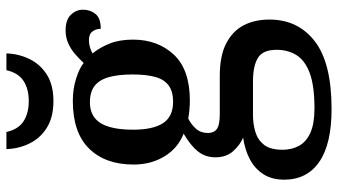

<svg xmlns="http://www.w3.org/2000/svg" viewBox="-242 -546 1029 584"><g transform="rotate(-90 272.0 -254.5)"><path d="M232 240Q125 240 71 202.5Q17 165 17 96Q17 58 34 32Q51 6 80 -9Q109 -24 145 -29Q123 -38 104 -59Q85 -80 85 -113Q85 -144 103 -166.5Q121 -189 157 -210Q113 -227 88 -268Q63 -309 63 -362Q63 -448 111.5 -497.5Q160 -547 257 -547Q293 -547 324.5 -537Q356 -527 372 -514Q385 -528 399.5 -540.5Q414 -553 432 -561Q450 -569 471 -569Q503 -569 518.5 -553Q534 -537 534 -516Q534 -494 521 -478Q508 -462 476 -462Q476 -476 468 -487Q460 -498 442 -498Q430 -498 420 -495Q410 -492 401 -487Q419 -465 431 -435Q443 -405 443 -364Q443 -289 397.5 -240Q352 -191 257 -191Q245 -191 228.5 -192.5Q212 -194 203 -196Q185 -187 172 -172.5Q159 -158 159 -136Q159 -118 171 -109Q183 -100 217 -100H332Q394 -100 431.5 -80.5Q469 -61 486.5 -27.5Q504 6 504 51Q504 138 438 189Q372 240 232 240ZM234 188Q303 188 341.5 173.5Q380 159 396 133Q412 107 412 73Q412 31 387.5 16Q363 1 316 1H213Q187 1 163 8Q139 15 123.5 34Q108 53 108 91Q108 119 120 141Q132 163 159.5 175.5Q187 188 234 188ZM254 -242Q285 -242 303.5 -255.5Q322 -269 329.5 -296.5Q337 -324 337 -365Q337 -408 329 -437Q321 -466 302.5 -480.5Q284 -495 253 -495Q223 -495 204.5 -480Q186 -465 177.5 -436Q169 -407 169 -364Q169 -303 189 -272.5Q209 -242 254 -242ZM256 -606Q207 -606 175 -626Q143 -646 127 -679Q111 -712 110 -749H162Q170 -713 194.5 -697Q219 -681 256 -681Q293 -681 317.5 -697Q342 -713 350 -749H401Q400 -712 384 -679Q368 -646 336.5 -626Q305 -606 256 -606Z"/></g></svg>

Font: Noto Serif Thai Medium
Style: Regular
Weight: 500
Version: Version 2.001